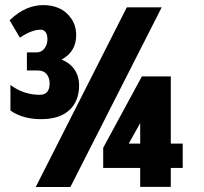

<svg xmlns="http://www.w3.org/2000/svg" viewBox="-20 -743 810 763"><path d="M282.7 -603.5Q282.7 -537.1 224.6 -506.3Q259.3 -492.2 276.9 -465.3Q294.4 -438.5 294.4 -404.3Q294.4 -341.3 255.6 -305.4Q216.8 -269.5 143.6 -269.5Q70.3 -269.5 21.5 -303.7V-405.3Q73.7 -366.2 138.2 -366.2Q177.2 -366.2 177.2 -411.6Q177.2 -434.1 165.3 -448.5Q153.3 -462.9 130.4 -462.9H86.9V-534.7H124Q145 -534.7 156.7 -550.5Q168.5 -566.4 168.5 -586.4Q168.5 -606.4 160.9 -615.7Q153.3 -625 142.1 -625Q105.5 -625 59.1 -593.3L18.1 -662.6Q53.2 -695.3 85.7 -709Q118.2 -722.7 152.6 -722.7Q187 -722.7 215.1 -710.2Q243.2 -697.8 262.9 -669.7Q282.7 -641.6 282.7 -603.5ZM259.8 0H122.1L483.9 -713.9H622.6ZM658.7 -172.4H706.1V-75.7H658.7V-0.5H537.1V-75.7H390.1V-155.8L543.9 -439.5H658.7ZM537.1 -172.4V-253.9L491.7 -172.4Z"/></svg>

Font: Open Sans Hebrew Condensed Extra Bold
Style: Regular
Weight: 800
Width: 3
Foundry: Ascender Corporation, Yanek Iontef
Version: Version 2.001;PS 002.001;hotconv 1.0.70;makeotf.lib2.5.58329